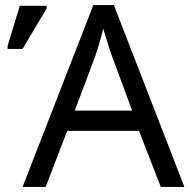

<svg xmlns="http://www.w3.org/2000/svg" viewBox="-20 -737 748 757"><path d="M614 0 528 -221H245L160 0H69L348 -717H429L707 0ZM421 -517Q418 -525 411 -546Q404 -567 397.5 -589.5Q391 -612 387 -624Q382 -604 376.5 -583.5Q371 -563 365.5 -546Q360 -529 356 -517L275 -301H501ZM10 -544V-556L58 -714H164V-704L69 -544Z"/></svg>

Font: Noto Sans Ambassadori
Style: Regular
Weight: 400
Designer: Monotype Design Team
Foundry: Monotype Imaging Inc.
Version: Version 2.013